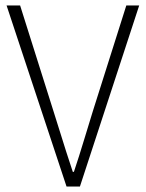

<svg xmlns="http://www.w3.org/2000/svg" viewBox="-20 -679 531 699"><path d="M222.2 0 3.9 -659.2H53.2L174.8 -273.9Q231.9 -90.8 245.1 -53.2H249Q267.1 -106.9 288.1 -176.5Q309.1 -246.1 317.9 -273.9L439.9 -659.2H486.8L271 0Z"/></svg>

Font: SourceSansPro-Light
Style: Regular
Weight: 300
Designer: Paul D. Hunt
Foundry: Adobe Systems Incorporated
Version: Version 2.020;PS 2.0;hotconv 1.0.86;makeotf.lib2.5.63406